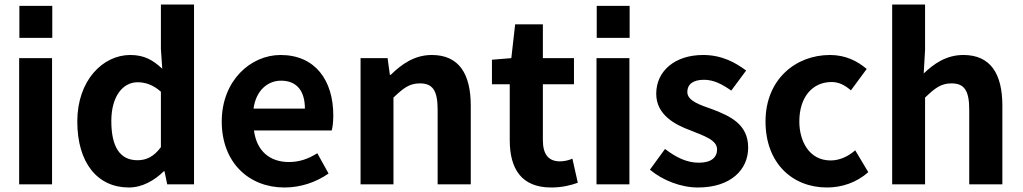

<svg xmlns="http://www.w3.org/2000/svg" viewBox="-20 -818 4540 852"><path d="M66 -650H212V-792H66ZM65 -560V0H211V-560Z M552 14C612 14 666 -18 707 -58H710L722 0H841V-798H694V-601L700 -513C660 -550 622 -574 558 -574C437 -574 323 -462 323 -279C323 -96 412 14 552 14ZM590 -107C513 -107 474 -165 474 -281C474 -393 527 -453 590 -453C625 -453 659 -442 694 -411V-165C662 -122 629 -107 590 -107Z M1242 14C1314 14 1382 -9 1438 -48L1388 -138C1348 -113 1309 -99 1262 -99C1178 -99 1119 -147 1107 -239H1452C1456 -252 1459 -279 1459 -306C1459 -461 1379 -574 1225 -574C1092 -574 964 -460 964 -279C964 -95 1086 14 1242 14ZM1333 -336H1105C1116 -417 1168 -460 1227 -460C1299 -460 1333 -412 1333 -336Z M1700 -560H1580V0H1726V-385C1769 -426 1796 -448 1843 -448C1899 -448 1922 -418 1922 -331V0H2069V-349C2069 -490 2017 -574 1896 -574C1820 -574 1763 -534 1714 -486H1710Z M2426 14C2475 14 2513 4 2544 -7L2520 -114C2505 -107 2484 -102 2465 -102C2414 -102 2389 -133 2389 -196V-444H2527V-560H2389V-710H2266L2249 -560L2163 -553V-444H2242V-196C2242 -70 2293 14 2426 14Z M2628 -650H2774V-792H2628ZM2627 -560V0H2773V-560Z M3077 14C3223 14 3300 -65 3300 -163C3300 -268 3218 -303 3144 -332C3085 -353 3030 -370 3030 -410C3030 -442 3053 -464 3104 -464C3147 -464 3185 -444 3225 -416L3291 -505C3244 -540 3184 -574 3100 -574C2975 -574 2892 -503 2892 -402C2892 -309 2974 -265 3045 -239C3104 -215 3162 -197 3162 -155C3162 -120 3137 -96 3081 -96C3029 -96 2982 -118 2931 -157L2864 -65C2920 -18 3001 14 3077 14Z M3650 14C3714 14 3780 -7 3833 -54L3775 -151C3744 -124 3706 -106 3666 -106C3569 -106 3527 -194 3527 -279C3527 -387 3585 -454 3670 -454C3702 -454 3728 -441 3756 -417L3826 -512C3785 -547 3732 -574 3663 -574C3511 -574 3377 -466 3377 -279C3377 -95 3495 14 3650 14Z M4085 -798H3939V0H4085V-385C4128 -426 4155 -448 4202 -448C4258 -448 4281 -418 4281 -331V0H4428V-349C4428 -490 4376 -574 4255 -574C4179 -574 4124 -535 4079 -492L4085 -597Z"/></svg>

Font: Spoqa Han Sans Neo Bold
Style: Bold
Weight: 700
Designer: [Spoqa Han Sans Neo] Dong-huui Kim  Younghwa Kang  Yujin Lee  [Noto Sans] Ryoko NISHIZUKA  (kana & ideographs); Paul D. 
Foundry: Spoqa (http://www.spoqa-han-sans.com)
Version: Version 1.100;hotconv 1.0.109;makeotfexe 2.5.65596